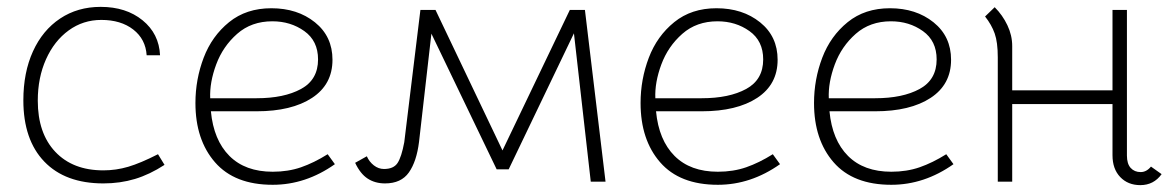

<svg xmlns="http://www.w3.org/2000/svg" viewBox="-20 -529 3418 559"><path d="M48 -237Q48 -318 76 -379.5Q104 -441 155 -475Q206 -509 273 -509Q347 -509 395 -470Q443 -431 446 -368H407Q404 -415 368 -443Q332 -471 275 -471Q222 -471 180 -440.5Q138 -410 114 -356.5Q90 -303 90 -236Q90 -141 141 -87Q192 -33 281 -33Q318 -33 353.5 -43.5Q389 -54 440 -80L459 -49Q416 -21 373 -8Q330 5 281 5Q170 5 109 -58.5Q48 -122 48 -237Z M549 -229Q549 -298 573 -361Q597 -424 647 -464.5Q697 -505 770 -505Q846 -505 897 -464Q948 -423 948 -355Q948 -283 888.5 -244Q829 -205 727 -205H594Q602 -121 648 -75Q694 -29 774 -29Q819 -29 856.5 -42Q894 -55 934 -80L955 -51Q870 9 774 9Q663 9 606 -56.5Q549 -122 549 -229ZM906 -356Q906 -410 866 -438.5Q826 -467 773 -467Q712 -467 670.5 -430.5Q629 -394 609.5 -341.5Q590 -289 592 -243H727Q807 -243 856.5 -270Q906 -297 906 -356Z M1014 -55 1048 -74Q1055 -58 1068.5 -47.5Q1082 -37 1098 -37Q1126 -37 1137.5 -54.5Q1149 -72 1157 -115L1204 -500H1248L1443 -91L1639 -500H1683L1743 0H1700L1651 -432L1461 -36H1426L1236 -431L1200 -116Q1193 -59 1170.5 -27Q1148 5 1101 5Q1072 5 1050.5 -9Q1029 -23 1014 -55Z M1845 -229Q1845 -298 1869 -361Q1893 -424 1943 -464.5Q1993 -505 2066 -505Q2142 -505 2193 -464Q2244 -423 2244 -355Q2244 -283 2184.5 -244Q2125 -205 2023 -205H1890Q1898 -121 1944 -75Q1990 -29 2070 -29Q2115 -29 2152.5 -42Q2190 -55 2230 -80L2251 -51Q2166 9 2070 9Q1959 9 1902 -56.5Q1845 -122 1845 -229ZM2202 -356Q2202 -410 2162 -438.5Q2122 -467 2069 -467Q2008 -467 1966.5 -430.5Q1925 -394 1905.5 -341.5Q1886 -289 1888 -243H2023Q2103 -243 2152.5 -270Q2202 -297 2202 -356Z M2350 -229Q2350 -298 2374 -361Q2398 -424 2448 -464.5Q2498 -505 2571 -505Q2647 -505 2698 -464Q2749 -423 2749 -355Q2749 -283 2689.5 -244Q2630 -205 2528 -205H2395Q2403 -121 2449 -75Q2495 -29 2575 -29Q2620 -29 2657.5 -42Q2695 -55 2735 -80L2756 -51Q2671 9 2575 9Q2464 9 2407 -56.5Q2350 -122 2350 -229ZM2707 -356Q2707 -410 2667 -438.5Q2627 -467 2574 -467Q2513 -467 2471.5 -430.5Q2430 -394 2410.5 -341.5Q2391 -289 2393 -243H2528Q2608 -243 2657.5 -270Q2707 -297 2707 -356Z M3301 -28Q3318 -28 3331 -44L3362 -22Q3339 10 3300 10Q3264 10 3241.5 -13.5Q3219 -37 3219 -77V-226H2927V0H2885V-362Q2885 -406 2876 -431.5Q2867 -457 2848 -481L2876 -508Q2899 -485 2913 -455.5Q2927 -426 2927 -395V-266H3219V-500H3261V-76Q3261 -52 3272 -40Q3283 -28 3301 -28Z"/></svg>

Font: Bellota Light
Style: Regular
Weight: 300
Designer: Kemie Guaida
Foundry: Kemie Guaida
Version: Version 4.001